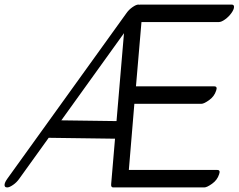

<svg xmlns="http://www.w3.org/2000/svg" viewBox="-28 -778 1039 836"><path d="M-7 33Q-12 22 4 0L522 -720Q533 -736 549 -747Q565 -758 574 -758Q583 -758 585 -753Q590 -742 574 -720L239 -254L536 -250Q551 -250 544 -231Q536 -206 513 -190Q490 -174 480 -174L184 -178L56 0Q45 16 29 27Q13 38 4 38Q-5 38 -7 33ZM981 -758Q991 -758 991 -748Q991 -737 979.5 -721Q968 -705 952 -693.5Q936 -682 925 -682H588L564 -402Q734 -402 905 -402Q920 -402 913 -383Q905 -358 882.5 -342Q860 -326 849 -326Q703 -326 557 -326L533 -38Q725 -38 918 -38Q933 -38 926 -19Q918 6 895.5 22Q873 38 862 38H469Q462 39 458.5 35.5Q455 32 456 24L517 -694Q518 -705 530 -722Q552 -751 576 -757Q581 -758 583 -758Q585 -758 587 -758Z"/></svg>

Font: Kavivanar
Style: Regular
Weight: 400
Designer: Tharique Azeez
Foundry: Tharique Azeez
Version: Version 1.88